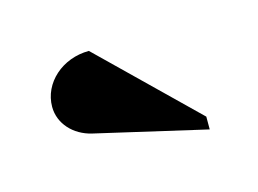

<svg xmlns="http://www.w3.org/2000/svg" viewBox="-39 -695 351 261"><g transform="rotate(-15 137.0 -565.0)"><path d="M31.5 -577.4C31.5 -553.7 49.5 -534.3 74.5 -528.4L230.5 -492.4V-510.4L99.4 -638C61.9 -638 31.5 -610.9 31.5 -577.4Z"/></g></svg>

Font: Prida01
Style: Black
Weight: 900
Designer: gluk
Foundry: gluk
Version: Version 00.072